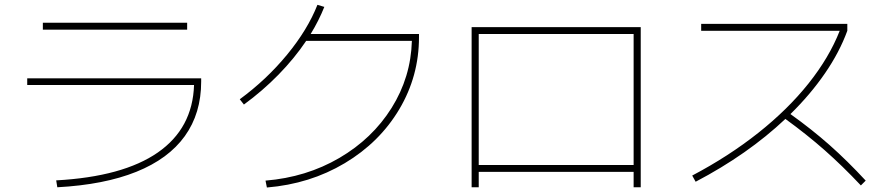

<svg xmlns="http://www.w3.org/2000/svg" viewBox="-20 -791 3790 816"><path d="M804.7 -429.7H95.7V-458H835V-444.3Q835 -309.1 765.4 -212.4Q695.8 -115.7 559.3 -60.8Q422.9 -5.9 223.6 4.9L218.8 -24.4Q502.4 -40 650.6 -142.8Q798.8 -245.6 804.7 -429.7ZM162.1 -694.3H775.4V-665H162.1Z M1730.5 -617.2H1281.2Q1231.4 -543 1163.8 -473.9Q1096.2 -404.8 1016.6 -346.7L999 -369.1Q1112.8 -452.6 1200.2 -558.8Q1287.6 -665 1329.1 -770.5L1358.4 -761.7Q1335 -703.1 1300.3 -646.5H1760.7V-632.8Q1760.7 -467.3 1676.8 -326.4Q1592.8 -185.5 1445.1 -97.4Q1297.4 -9.3 1114.3 5.9L1108.4 -23.4Q1281.7 -37.6 1422.1 -119.6Q1562.5 -201.7 1644.3 -332.3Q1726.1 -462.9 1730.5 -617.2Z M1984.4 -675.8H2703.1V4.9H2672.9V-60.5H2014.6V4.9H1984.4ZM2672.9 -89.8V-646.5H2014.6V-89.8Z M3548.8 -660.2H2960V-689.5H3581.1V-660.2Q3547.9 -569.3 3486.3 -479.7Q3424.8 -390.1 3339.4 -306.2Q3429.7 -241.7 3505.6 -174.6Q3581.5 -107.4 3659.2 -23.4L3638.7 -2.9Q3560.5 -85.9 3484.6 -152.8Q3408.7 -219.7 3317.9 -285.6Q3158.2 -134.8 2936.5 -18.6L2921.9 -44.9Q3076.7 -126.5 3202.4 -226.1Q3328.1 -325.7 3416.3 -436.3Q3504.4 -546.9 3548.8 -660.2Z"/></svg>

Font: Pretendard Thin
Style: Regular
Weight: 100
Designer: Base glyphs from Inter by Rasmus Andersson; Hangeul glyphs from Noto Sans CJK(Source Han Sans) by Jang Soo-young and Kan
Foundry: Kil Hyung-jin
Version: Version 1.309